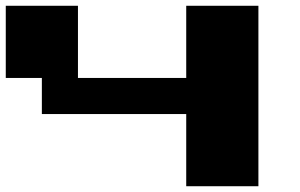

<svg xmlns="http://www.w3.org/2000/svg" viewBox="-20 -770 1040 665"><path d="M0 -625V-750H125H250V-625V-500H437.5H625V-625V-750H750H875V-437.5V-125H750H625V-250V-375H375H125V-437.5V-500H62.5H0Z"/></svg>

Font: Press Start 2P
Style: Regular
Weight: 500
Monospace: yes
Version: Version 2.14